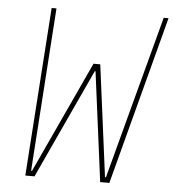

<svg xmlns="http://www.w3.org/2000/svg" viewBox="-51 -745 717 792"><g transform="rotate(5 307.5 -349.0)"><path d="M83 0 131 -698H151L105 -22H109L323 -484H351L411 -22H415L595 -698H615L431 0H393L334 -454H331L121 0Z"/></g></svg>

Font: IBM Plex Mono Thin
Style: Italic
Weight: 100
Italic angle: -9°
Monospace: yes
Designer: Mike Abbink, Paul van der Laan, Pieter van Rosmalen
Foundry: Bold Monday
Version: Version 2.3